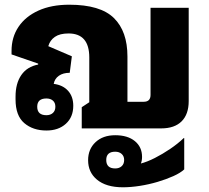

<svg xmlns="http://www.w3.org/2000/svg" viewBox="-20 -545 889 815"><path d="M177 9Q120 9 83 -22.5Q46 -54 46 -123V-135Q46 -191 70.5 -226.5Q95 -262 142 -271V-275L29 -314V-329Q29 -387 58.5 -431Q88 -475 143 -500Q198 -525 274 -525Q406 -525 463.5 -468.5Q521 -412 521 -305V-113H590Q619 -113 619 -142V-512H781V-116Q781 -60 751 -30Q721 0 664 0H327V-90L359 -111V-301Q359 -403 271 -403Q234 -403 213 -388.5Q192 -374 185 -349L285 -306L276 -236Q248 -236 230 -223.5Q212 -211 208 -189Q247 -184 269 -159.5Q291 -135 291 -96Q291 -48 259.5 -19.5Q228 9 177 9ZM177 -56Q194 -56 204.5 -65.5Q215 -75 215 -92Q215 -109 204.5 -118Q194 -127 177 -127Q138 -127 138 -92Q138 -56 177 -56ZM502 250Q430 250 391 217Q354 186 354 135Q354 88 385.5 58.5Q417 29 469 29Q522 29 552.5 54Q583 79 583 121Q583 137 578 149Q605 142 637.5 125.5Q670 109 702.5 87Q735 65 760 41H762V174Q746 189 716 202.5Q686 216 649 227Q612 238 573.5 244Q535 250 502 250ZM469 170Q486 170 496.5 160.5Q507 151 507 134Q507 118 496.5 108.5Q486 99 469 99Q431 99 431 134Q431 170 469 170Z"/></svg>

Font: Noto Sans Thai Looped UI ExtraBold
Style: Regular
Weight: 800
Designer: Cadson Demak Team
Foundry: Cadson Demak Co., Ltd.
Version: Version 1.000